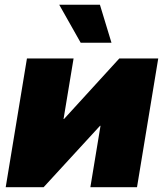

<svg xmlns="http://www.w3.org/2000/svg" viewBox="-20 -784 686 804"><path d="M553.7 0H358.4L400.9 -257.3H398.9L162.6 0H3.9L92.8 -539.1H288.1L246.1 -285.6H248L479.5 -539.1H642.6ZM317.9 -605 228 -764.2H398.4L446.8 -605Z"/></svg>

Font: Inter 18pt Black
Style: Italic
Weight: 900
Italic angle: -9.3988°
Designer: Rasmus Andersson
Foundry: rsms
Version: Version 4.001;git-66647c0bb